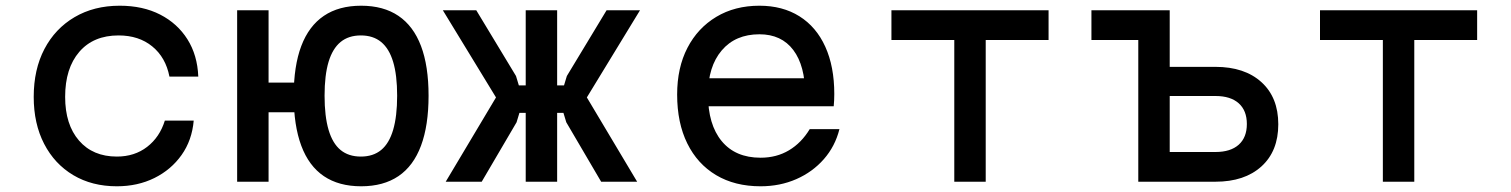

<svg xmlns="http://www.w3.org/2000/svg" viewBox="-20 -636 5290 672"><path d="M389 16Q302 16 236.5 -23Q171 -62 134.5 -132.5Q98 -203 98 -297Q98 -393 135.5 -464.5Q173 -536 241 -576Q309 -616 399 -616Q480 -616 540.5 -585Q601 -554 636 -498.5Q671 -443 674 -368H573Q560 -435 513 -473.5Q466 -512 395 -512Q307 -512 257.5 -454.5Q208 -397 208 -297Q208 -200 256.5 -144Q305 -88 389 -88Q451 -88 495 -122Q539 -156 557 -214H658Q652 -145 615.5 -93.5Q579 -42 520.5 -13Q462 16 389 16Z M1244 16Q1166 16 1113.5 -19.5Q1061 -55 1034.5 -126Q1008 -197 1008 -301Q1008 -405 1034.5 -475Q1061 -545 1113.5 -580.5Q1166 -616 1244 -616Q1322 -616 1374.5 -580.5Q1427 -545 1453.5 -475Q1480 -405 1480 -301Q1480 -197 1453.5 -126Q1427 -55 1374.5 -19.5Q1322 16 1244 16ZM810 0V-600H920V-347H1024V-243H920V0ZM1243 -88Q1286 -88 1314 -111Q1342 -134 1356 -181.5Q1370 -229 1370 -301Q1370 -373 1356 -419.5Q1342 -466 1314 -489Q1286 -512 1243 -512Q1200 -512 1172 -489Q1144 -466 1130 -419.5Q1116 -373 1116 -301Q1116 -229 1130 -181.5Q1144 -134 1172 -111Q1200 -88 1243 -88Z M2084 0 1962 -208 1952 -241H1920V-337H1954L1964 -370L2103 -600H2220L2034 -295L2210 0ZM1540 0 1716 -295 1530 -600H1647L1786 -370L1796 -337H1830V-241H1798L1788 -208L1666 0ZM1820 0V-600H1930V0Z M2435 -362H2835L2798 -305Q2798 -406 2756.5 -461Q2715 -516 2638 -516Q2554 -516 2506 -459.5Q2458 -403 2458 -305Q2458 -200 2506 -142Q2554 -84 2642 -84Q2698 -84 2741.5 -110Q2785 -136 2814 -184H2918Q2903 -124 2863.5 -79Q2824 -34 2767 -9Q2710 16 2642 16Q2552 16 2486.5 -23Q2421 -62 2385.5 -134Q2350 -206 2350 -305Q2350 -399 2386 -468.5Q2422 -538 2487 -577Q2552 -616 2638 -616Q2719 -616 2778 -579Q2837 -542 2868.5 -472.5Q2900 -403 2900 -307Q2900 -296 2899.5 -285.5Q2899 -275 2898 -264H2435Z M3320 0V-496H3100V-600H3650V-496H3430V0Z M3964 0V-496H3800V-600H4074V-402H4234Q4336 -402 4395 -348.5Q4454 -295 4454 -201Q4454 -107 4395 -53.5Q4336 0 4234 0ZM4074 -104H4234Q4287 -104 4315.5 -129.5Q4344 -155 4344 -202Q4344 -249 4315.5 -274.5Q4287 -300 4234 -300H4074Z M4820 0V-496H4600V-600H5150V-496H4930V0Z"/></svg>

Font: Martian Mono SemiExpanded
Style: Regular
Weight: 400
Width: 6
Monospace: yes
Designer: Roman Shamin
Foundry: Evil Martians
Version: Version 1.000